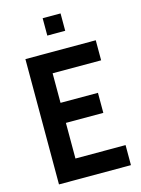

<svg xmlns="http://www.w3.org/2000/svg" viewBox="-131 -963 759 1036"><g transform="rotate(-15 248.5 -444.5)"><path d="M66 0V-700H459V-588H188V-423H397V-311H188V-112H468V0ZM213 -792V-889H313V-792Z"/></g></svg>

Font: Cabin Condensed
Style: Bold
Weight: 700
Width: 3
Designer: Pablo Impallari
Foundry: Pablo Impallari. http://www.impallari.com Igino Marini. http://www.ikern.com
Version: Version 3.001; ttfautohint (v1.8.3)